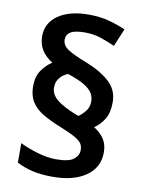

<svg xmlns="http://www.w3.org/2000/svg" viewBox="-87 -825 668 894"><g transform="rotate(10 247.5 -378.5)"><path d="M62 -392Q62 -438 83 -468Q104 -498 131 -515Q99 -535 81 -563Q63 -591 63 -629Q63 -691 116 -728Q169 -765 260 -765Q312 -765 354 -754Q396 -743 435 -726L400 -642Q366 -657 332 -668.5Q298 -680 256 -680Q210 -680 189.5 -667.5Q169 -655 169 -631Q169 -605 195 -587Q221 -569 283 -545Q355 -517 397.5 -479Q440 -441 440 -382Q440 -332 421 -301.5Q402 -271 375 -253Q406 -234 423 -208Q440 -182 440 -145Q440 -74 382 -33Q324 8 224 8Q170 8 129 -1.5Q88 -11 54 -29V-121Q90 -103 137.5 -89Q185 -75 225 -75Q287 -75 309.5 -93.5Q332 -112 332 -137Q332 -155 324 -167.5Q316 -180 292.5 -193.5Q269 -207 222 -226Q171 -246 135 -267.5Q99 -289 80.5 -318.5Q62 -348 62 -392ZM159 -403Q159 -371 188 -346.5Q217 -322 282 -296L294 -292Q311 -304 326 -322.5Q341 -341 341 -369Q341 -390 330 -408Q319 -426 291.5 -442.5Q264 -459 213 -476Q192 -469 175.5 -450Q159 -431 159 -403Z"/></g></svg>

Font: Noto Sans Adlam SemiBold
Style: Regular
Weight: 600
Version: Version 3.001